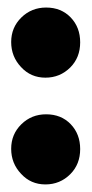

<svg xmlns="http://www.w3.org/2000/svg" viewBox="-20 -482 244 512"><path d="M103 -461.9Q143.1 -461.9 168.5 -435.5Q193.8 -409.2 193.8 -369.1Q193.8 -328.6 167.5 -302.2Q140.1 -274.9 101.1 -274.9Q62 -274.9 36.1 -303.2Q9.8 -331.1 9.8 -369.9Q9.8 -408.7 36.9 -435.3Q64 -461.9 103 -461.9ZM36.1 -18.6Q9.8 -46.4 9.8 -85.2Q9.8 -124 36.9 -150.6Q64 -177.2 103 -177.2Q143.1 -177.2 168.5 -150.9Q193.8 -124.5 193.8 -84.5Q193.8 -43.9 167.5 -17.6Q140.1 9.8 101.1 9.8Q62 9.8 36.1 -18.6Z"/></svg>

Font: New Shape
Style: Bold
Weight: 700
Designer: Wojciech Kalinowski "wmk69" (wmk69@o2.pl)
Foundry: Wojciech Kalinowski "wmk69" (wmk69@o2.pl)
Version: Version 2.1.1; 2021-05-14